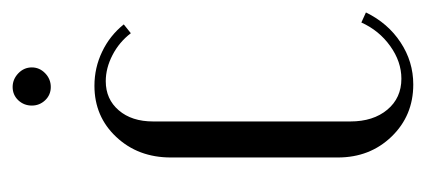

<svg xmlns="http://www.w3.org/2000/svg" viewBox="-207 -466 681 307"><g transform="rotate(-90 133.5 -312.5)"><path d="M118.2 -602.1Q118.2 -614.7 126.7 -623.8Q135.3 -632.8 147.9 -632.8Q160.2 -632.8 169.7 -623.8Q179.2 -614.7 179.2 -602.1Q179.2 -589.8 169.9 -580.8Q160.6 -571.8 147.9 -571.8Q135.3 -571.8 126.7 -580.8Q118.2 -589.8 118.2 -602.1ZM35.2 -379.9Q35.2 -432.1 67.9 -467Q100.6 -502 149.9 -502Q178.7 -502 204.3 -489.7Q230 -477.5 248 -455.1L233.9 -443.8Q219.7 -462.4 199 -473.1Q178.2 -483.9 157.2 -483.9Q128.4 -483.9 110.6 -463.1Q92.8 -442.4 92.8 -408.2V-92.8Q92.8 -56.2 111.6 -33.7Q130.4 -11.2 161.1 -11.2Q188.5 -11.2 213.4 -29.1Q238.3 -46.9 251 -75.2L267.1 -67.9Q250 -32.7 219.2 -12.5Q188.5 7.8 151.9 7.8Q102.1 7.8 68.6 -26.9Q35.2 -61.5 35.2 -112.8Z"/></g></svg>

Font: Moniqa Narrow Heading
Style: Regular
Weight: 400
Width: 4
Designer: Rajesh Rajput
Foundry: Rajesh Rajput
Version: Version 1.000